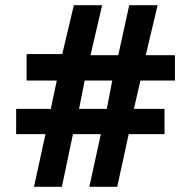

<svg xmlns="http://www.w3.org/2000/svg" viewBox="-20 -717 732 737"><path d="M154.5 -202H42V-299H175L198 -408H82V-509.5H219L263.5 -697H372L327.5 -505H434L476 -697H585L539.5 -505H651.5V-408H519L494 -299H611.5V-202H474L430 0H323L367 -202H260L217.5 0H110.5ZM390 -299 411 -408H305L283.5 -299Z"/></svg>

Font: HK Grotesk ExtraBold
Style: Regular
Weight: 800
Designer: Alfredo Marco Pradil
Foundry: Hanken Design Co.
Version: Version 3.001